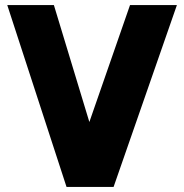

<svg xmlns="http://www.w3.org/2000/svg" viewBox="-20 -739 727 759"><path d="M243 0 9 -718V-719H193L375 -119L244 0ZM244 0 494 -719H679V-718L429 0Z"/></svg>

Font: Foldit
Style: Bold
Weight: 700
Version: Version 1.003